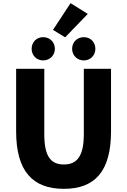

<svg xmlns="http://www.w3.org/2000/svg" viewBox="-20 -1180 803 1214"><path d="M384 14C582 14 682 -99 682 -350V-745H510V-331C510 -190 465 -140 384 -140C302 -140 260 -190 260 -331V-745H82V-350C82 -99 185 14 384 14ZM253 -798C296 -798 327 -831 327 -871C327 -913 296 -945 253 -945C210 -945 180 -913 180 -871C180 -831 210 -798 253 -798ZM392 -944 535 -1092 426 -1160 315 -991ZM510 -798C553 -798 583 -831 583 -871C583 -913 553 -945 510 -945C467 -945 436 -913 436 -871C436 -831 467 -798 510 -798Z"/></svg>

Font: Noto Sans HK Black
Style: Regular
Weight: 900
Designer: Ryoko NISHIZUKA 西塚涼子 (kana, bopomofo & ideographs); Paul D. Hunt (Latin, Greek & Cyrillic); Sandoll Communications 산돌커뮤니
Foundry: Adobe
Version: Version 2.004;hotconv 1.0.118;makeotfexe 2.5.65603